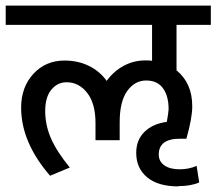

<svg xmlns="http://www.w3.org/2000/svg" viewBox="-35 -644 773 686"><path d="M602.5 21V22Q529.8 22 490.7 -10.5Q451.7 -43 451.7 -97.7Q451.7 -144 481.4 -173.1Q511.2 -202.1 561 -208.5Q567.4 -244.1 567.4 -254.4Q567.4 -300.8 547.4 -328.6Q527.3 -356.4 487.1 -356.4Q446.8 -356.4 419.7 -319.1Q392.6 -281.7 392.6 -206.5V-143.1H306.2V-204.6Q306.2 -274.4 276.4 -312.3Q246.6 -350.1 203.1 -350.1Q170.4 -350.1 148.4 -323.5Q126.5 -296.9 126.5 -247.3Q126.5 -197.8 146.7 -150.6Q167 -103.5 214.4 -45.4L144 -16.1Q40.5 -135.3 40.5 -259.3Q40.5 -332.5 84.2 -380.1Q127.9 -427.7 195.8 -427.7Q244.1 -427.7 283 -408.4Q321.8 -389.2 346.2 -355Q371.1 -389.6 407 -408.9Q442.9 -428.2 484.9 -428.2Q500.5 -428.2 508.3 -426.8V-555.2H-14.6V-624H718.3V-555.2H595.7V-392.6Q651.9 -347.2 651.9 -264.2Q651.9 -221.7 630.9 -148.4H607.9Q532.2 -148.4 532.2 -91.8Q532.2 -67.4 552.2 -53.2Q572.3 -39.1 606.2 -39.1Q640.1 -39.1 667.5 -51.3L676.8 7.8Q647 21 602.5 21Z"/></svg>

Font: Yantramanav
Style: Regular
Weight: 400
Version: Version 1.001;PS 1.0;hotconv 1.0.72;makeotf.lib2.5.5900; ttf